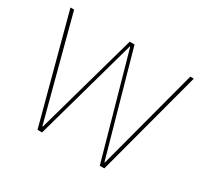

<svg xmlns="http://www.w3.org/2000/svg" viewBox="-143 -897 1159 1095"><g transform="rotate(30 436.0 -349.0)"><path d="M216 0 30 -698H54L230 -31H233L420 -698H452L639 -31H642L819 -698H842L656 0H626L437 -674H434L246 0Z"/></g></svg>

Font: IBM Plex Sans Hebrew Thin
Style: Regular
Weight: 100
Designer: Mike Abbink, Paul van der Laan, Pieter van Rosmalen, Yanek Iontef
Foundry: Bold Monday
Version: Version 1.2